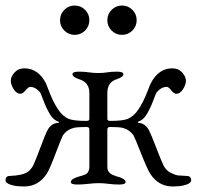

<svg xmlns="http://www.w3.org/2000/svg" viewBox="-23 -664 711 694"><path d="M300 -234V-328Q300 -367 262 -378Q239 -386 239 -396Q239 -405 262 -405Q282 -405 298.5 -402.5Q315 -400 332 -400Q349 -400 364.5 -402.5Q380 -405 400 -405Q423 -405 423 -396Q423 -386 400 -378Q365 -368 365 -328V-234Q365 -227 376 -227Q419 -227 438 -234Q460 -243 477 -268Q494 -293 507.5 -327.5Q521 -362 522 -363Q550 -417 600 -417Q622 -417 635.5 -402Q649 -387 649 -372Q649 -358 638.5 -341.5Q628 -325 614 -325Q606 -325 596 -337.5Q586 -350 580 -350Q560 -350 543 -330Q540 -325 530.5 -299.5Q521 -274 508 -252Q495 -230 478 -225Q472 -222 478 -220Q503 -218 516 -192Q523 -179 542 -129.5Q561 -80 568 -66Q577 -48 594 -39.5Q611 -31 620.5 -30Q630 -29 652 -28Q668 -28 668 -12Q668 -7 661.5 -2Q655 3 639.5 6.5Q624 10 601 10Q550 10 520 -36Q510 -51 487.5 -108Q465 -165 460 -174Q446 -195 420 -202Q405 -205 375 -205Q365 -205 365 -196V-62Q365 -57 365.5 -53.5Q366 -50 368 -46.5Q370 -43 371.5 -41Q373 -39 376.5 -36.5Q380 -34 381.5 -33Q383 -32 388 -30.5Q393 -29 394.5 -28Q396 -27 401.5 -25.5Q407 -24 408 -24Q431 -16 431 -6Q431 3 408 3Q388 3 369.5 0.5Q351 -2 334 -2Q317 -2 296.5 0.5Q276 3 256 3Q233 3 233 -6Q233 -16 256 -24Q259 -25 266 -27Q273 -29 276.5 -30Q280 -31 285.5 -33.5Q291 -36 293.5 -39.5Q296 -43 298 -48.5Q300 -54 300 -61V-196Q300 -205 290 -205Q259 -205 244 -202Q218 -195 204 -174Q199 -165 177.5 -108Q156 -51 146 -36Q116 10 64 10Q41 10 25.5 6.5Q10 3 3.5 -2Q-3 -7 -3 -12Q-3 -28 12 -28Q61 -30 79 -44Q90 -53 97 -66Q104 -80 122.5 -129.5Q141 -179 148 -192Q161 -218 187 -220Q189 -220 190 -221Q192 -223 187 -225Q170 -230 157 -252Q144 -274 134.5 -299.5Q125 -325 122 -330Q105 -350 86 -350Q80 -350 69.5 -337.5Q59 -325 51 -325Q37 -325 26.5 -341.5Q16 -358 16 -372Q16 -387 29.5 -402Q43 -417 65 -417Q115 -417 143 -363Q144 -361 157 -327.5Q170 -294 187 -268.5Q204 -243 226 -234Q245 -227 289 -227Q300 -227 300 -234ZM209.5 -628.5Q225 -644 247 -644Q269 -644 284.5 -628.5Q300 -613 300 -591Q300 -569 284.5 -553.5Q269 -538 247 -538Q225 -538 209.5 -553.5Q194 -569 194 -591Q194 -613 209.5 -628.5ZM380.5 -628.5Q396 -644 418 -644Q440 -644 455.5 -628.5Q471 -613 471 -591Q471 -569 455.5 -553.5Q440 -538 418 -538Q396 -538 380.5 -553.5Q365 -569 365 -591Q365 -613 380.5 -628.5Z"/></svg>

Font: EB Garamond 08
Style: Regular
Weight: 400
Version: Version 0.016 ; ttfautohint (v1.5)